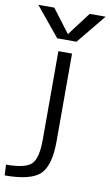

<svg xmlns="http://www.w3.org/2000/svg" viewBox="-123 -808 617 1079"><g transform="rotate(10 185.5 -268.5)"><path d="M198 -625 298 -757H389L252 -590H142L5 -757H96L196 -625ZM-15 220 -18 159Q91 159 126 125.5Q161 92 161 -16V-520H239V-20Q239 120 186 170Q133 220 -15 220Z"/></g></svg>

Font: M PLUS 1p
Style: Regular
Weight: 400
Version: Version 1.062